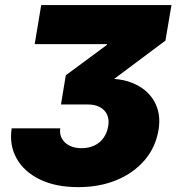

<svg xmlns="http://www.w3.org/2000/svg" viewBox="-20 -748 715 778"><path d="M297.4 10.3Q205.1 10.3 140.9 -21.2Q76.7 -52.7 46.9 -106.7Q17.1 -160.6 27.3 -228H224.1Q220.7 -204.6 231 -186.3Q241.2 -168 262 -157.7Q282.7 -147.5 310.5 -147.5Q339.4 -147.5 362.1 -158.2Q384.8 -168.9 399.4 -189.2Q414.1 -209.5 418.5 -237.3Q422.9 -262.2 414.6 -282Q406.2 -301.8 386 -313.2Q365.7 -324.7 335 -324.7H227.1L246.6 -442.9L413.6 -566.4L414.1 -569.3H120.6L147 -727.5H674.8L650.4 -583.5L377.9 -379.9L366.7 -424.8Q452.6 -437 513.9 -412.8Q575.2 -388.7 604.2 -338.9Q633.3 -289.1 622.6 -222.7Q610.8 -151.4 566.2 -99.1Q521.5 -46.9 452.4 -18.3Q383.3 10.3 297.4 10.3Z"/></svg>

Font: Inter 18pt Black
Style: Italic
Weight: 900
Italic angle: -9.3988°
Designer: Rasmus Andersson
Foundry: rsms
Version: Version 4.001;git-66647c0bb